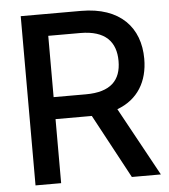

<svg xmlns="http://www.w3.org/2000/svg" viewBox="-52 -774 724 822"><g transform="rotate(-5 310.0 -363.5)"><path d="M67.5 0H177.6V-275.2H326.7H333.5L481.5 0H606.2L445 -294.4C534.1 -327.4 578.5 -402 578.5 -499.6C578.5 -633.2 495.4 -727.3 326.7 -727.3H67.5ZM177.6 -369.7V-633.2H315.3C423.3 -633.2 468 -581.7 468 -499.6C468 -417.3 423.3 -369.7 316.4 -369.7Z"/></g></svg>

Font: RED Number Medium
Style: Regular
Weight: 500
Designer: RED UED
Foundry: rsms
Version: Version 1.003;FEAKit 1.0